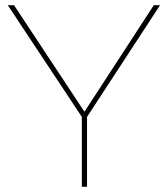

<svg xmlns="http://www.w3.org/2000/svg" viewBox="-20 -719 646 739"><path d="M315 -269V0H295V-269L10 -699H34L305 -289L572 -699H596Z"/></svg>

Font: Montserrat-Arabic Thin
Style: Regular
Weight: 250
Designer: Mohamed Gaber
Foundry: Kief Type Foundry
Version: Version 5.008